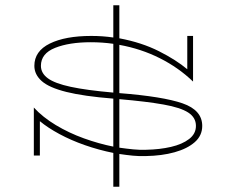

<svg xmlns="http://www.w3.org/2000/svg" viewBox="-20 -601 859 732"><path d="M435 -246Q601 -233 676 -207Q751 -181 751 -121Q751 -84 722.5 -59Q694 -34 645.5 -20.5Q597 -7 536 -6Q512 -5 486.5 -7.5Q461 -10 435 -14V111H412V-18Q357 -29 304 -47.5Q251 -66 206.5 -90Q162 -114 132 -139V-8H109V-191Q143 -154 193 -124Q243 -94 300 -73.5Q357 -53 412 -42V-225Q299 -234 233 -250.5Q167 -267 139 -292Q111 -317 111 -350Q111 -406 170 -435Q229 -464 328 -464Q372 -464 412 -458V-581H435V-455Q520 -439 585.5 -406Q651 -373 694 -337V-464H716V-290Q661 -343 589.5 -379Q518 -415 435 -430ZM136 -350Q136 -322 162.5 -302.5Q189 -283 249.5 -270Q310 -257 412 -248V-434Q370 -440 326 -440Q244 -440 190 -418.5Q136 -397 136 -350ZM537 -30Q589 -31 632 -41Q675 -51 701 -71Q727 -91 727 -121Q727 -153 697.5 -172Q668 -191 603.5 -202.5Q539 -214 435 -223V-38Q463 -34 488.5 -31.5Q514 -29 537 -30Z"/></svg>

Font: Padyakke Expanded One
Style: Regular
Weight: 400
Designer: James Puckett
Foundry: Dunwich Type Founders
Version: Version 1.500; ttfautohint (v1.8.4.7-5d5b)